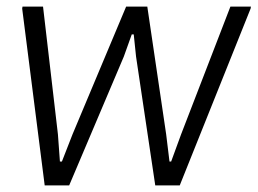

<svg xmlns="http://www.w3.org/2000/svg" viewBox="-20 -560 780 580"><path d="M47 -534 48 -540H110L155 -154L161 -72H167L199 -154L361 -540H425L482 -154L492 -72H497L527 -154L676 -540H738L737 -534L523 0H449L391 -389L384 -456H378L354 -389L189 0H115Z"/></svg>

Font: Plata Sans Light
Style: Italic
Weight: 300
Italic angle: -8°
Designer: Pablo Impallari, Andres Torresi, & Cristiano Sobral
Foundry: Pablo Impallari, Andres Torresi, & Cristiano Sobral
Version: Version 1.00;December 28, 2019;FontCreator 12.0.0.2547 64-bi